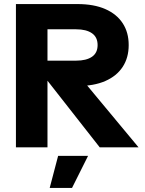

<svg xmlns="http://www.w3.org/2000/svg" viewBox="-20 -725 712 945"><path d="M58.4 0V-705H361.1Q442.1 -705 498.2 -680.4Q554.4 -655.8 583.9 -610.6Q613.4 -565.5 613.4 -503.3Q613.4 -441.1 583.9 -395.9Q554.4 -350.8 498.2 -326.2Q442.1 -301.6 361.1 -301.6H283.3V-362.7H156.7V-426.5H354.7Q404.8 -426.5 432.6 -445.5Q460.4 -464.5 460.4 -503.3Q460.4 -542.1 432.6 -561.4Q404.8 -580.8 354.7 -580.8H176.7L213.7 -616.2V0ZM470.7 0 174.3 -378H347.6L661.8 0ZM224.6 200 266.1 42H413.5L334.5 200Z"/></svg>

Font: TikTok Sans Light
Style: Regular
Weight: 300
Version: Version 4.000